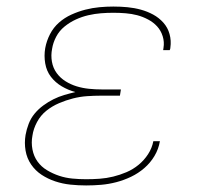

<svg xmlns="http://www.w3.org/2000/svg" viewBox="-20 -558 640 586"><path d="M243 8Q219 8 195 5.5Q171 3 148.5 -4.5Q126 -12 107 -24.5Q88 -37 75 -56Q62 -75 58 -98.5Q54 -122 58 -146Q61 -163 67.5 -180Q74 -197 85.5 -211Q97 -225 112 -236Q127 -247 143 -255Q159 -263 176 -268Q193 -273 210 -277Q188 -283 168.5 -294.5Q149 -306 135.5 -323.5Q122 -341 118 -364.5Q114 -388 118 -411Q122 -433 132.5 -453.5Q143 -474 160 -489Q177 -504 198 -513.5Q219 -523 240.5 -528.5Q262 -534 283.5 -536Q305 -538 326 -538Q348 -538 369 -536Q390 -534 410 -528.5Q430 -523 447.5 -513.5Q465 -504 478.5 -489Q492 -474 497.5 -454Q503 -434 500 -413Q500 -411 499.5 -409Q499 -407 498 -405H478Q478 -407 478.5 -408.5Q479 -410 479 -412Q482 -430 476.5 -447.5Q471 -465 459.5 -477.5Q448 -490 432 -498.5Q416 -507 399 -511.5Q382 -516 363.5 -517.5Q345 -519 326 -519Q307 -519 288 -517.5Q269 -516 249.5 -511.5Q230 -507 211.5 -498.5Q193 -490 177 -477Q161 -464 151.5 -446Q142 -428 139 -409Q135 -389 138.5 -369.5Q142 -350 153 -335Q164 -320 180 -310Q196 -300 214 -294.5Q232 -289 251.5 -287Q271 -285 291 -285H349L346 -266H288Q267 -266 245.5 -264.5Q224 -263 202.5 -257.5Q181 -252 160 -243Q139 -234 121.5 -220Q104 -206 93 -185.5Q82 -165 79 -144Q75 -123 79 -102Q83 -81 94.5 -65Q106 -49 123.5 -38.5Q141 -28 160.5 -21.5Q180 -15 201 -13Q222 -11 243 -11Q264 -11 284.5 -12.5Q305 -14 325.5 -19Q346 -24 366 -32.5Q386 -41 403 -55Q420 -69 432 -87.5Q444 -106 448 -127H468Q464 -103 451.5 -82Q439 -61 420.5 -45Q402 -29 380 -18.5Q358 -8 335 -2Q312 4 289 6Q266 8 243 8Z"/></svg>

Font: Iosevka Slab ThExObl
Style: Regular
Weight: 100
Width: 7
Italic angle: -9°
Monospace: yes
Designer: Belleve Invis
Foundry: Belleve Invis
Version: Version 11.1.1; ttfautohint (v1.8.3)